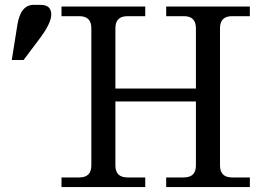

<svg xmlns="http://www.w3.org/2000/svg" viewBox="-20 -759 1087 779"><path d="M27.8 -515.6 50.3 -656.7Q63 -739.3 116.7 -739.3H144.5Q167 -739.3 177.5 -729.2Q188 -719.2 188 -700.2Q188 -664.6 139.6 -600.6L75.7 -515.6ZM993.7 0H654.3V-39.1H726.1Q774.9 -39.1 774.9 -87.9V-347.2H448.2V-87.9Q448.2 -39.1 497.1 -39.1H569.3V0H229.5V-39.1H301.8Q350.6 -39.1 350.6 -87.9V-644.5Q350.6 -693.4 301.8 -693.4H229.5V-732.4H569.3V-693.4H497.1Q448.2 -693.4 448.2 -644.5V-399.9H774.9V-644.5Q774.9 -693.4 726.1 -693.4H654.3V-732.4H993.7V-693.4H921.4Q872.6 -693.4 872.6 -644.5V-87.9Q872.6 -39.1 921.4 -39.1H993.7Z"/></svg>

Font: Munson
Style: Regular
Weight: 400
Designer: Paul James MIller
Foundry: High-Logic / Made with FontCreator
Version: Version 2.10;May 5, 2019;FontCreator 11.5.0.2430 64-bit